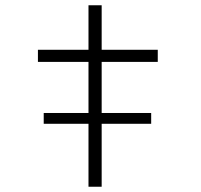

<svg xmlns="http://www.w3.org/2000/svg" viewBox="-20 -709 764 729"><path d="M146 -239V-280H554V-239ZM316 0V-689H366V0ZM124 -474V-520H579V-474Z"/></svg>

Font: Lexend Zetta ExtraLight
Style: Regular
Weight: 250
Version: Version 1.007